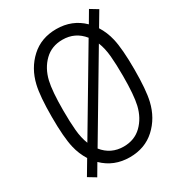

<svg xmlns="http://www.w3.org/2000/svg" viewBox="-220 -1067 1116 1217"><g transform="rotate(-30 338.5 -458.5)"><path d="M224 -140Q281.9 -67.7 375 -67.7Q454.4 -67.7 506.5 -118.5Q558.6 -169.3 577.5 -248.7Q593.8 -318.4 593.8 -458.3Q593.8 -543.6 588.2 -604.5Q582.7 -665.4 563.8 -712.2ZM130.9 16.9 74.9 -16.9 136.7 -121.1Q104.8 -171.9 91.1 -231.1Q72.9 -307.9 72.9 -458.3Q72.9 -608.7 91.1 -685.5Q115.9 -791 190.1 -859Q264.3 -927.1 375 -927.1Q490.9 -927.1 569.7 -849.6L619.1 -933.6L675.1 -899.7L613.3 -795.6Q645.2 -744.8 658.9 -685.5Q677.1 -608.7 677.1 -458.3Q677.1 -307.9 658.9 -231.1Q634.1 -125.7 559.9 -57.6Q485.7 10.4 375 10.4Q259.1 10.4 180.3 -67.1ZM375 -849Q295.6 -849 243.5 -798.2Q191.4 -747.4 172.5 -668Q156.2 -598.3 156.2 -458.3Q156.2 -373 161.8 -312.2Q167.3 -251.3 186.2 -204.4L526 -776.7Q468.1 -849 375 -849Z"/></g></svg>

Font: TypoPRO Monoid
Style: Regular
Weight: 400
Width: 4
Monospace: yes
Designer: Andreas Larsen (@larsenwork)
Version: Version 0.61